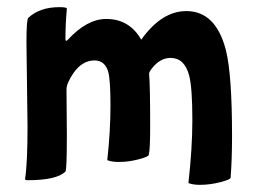

<svg xmlns="http://www.w3.org/2000/svg" viewBox="-20 -478 709 537"><path d="M400 -124Q400 -58 396 -45Q396 -40 370 -33Q341 -25 312 -25Q293 -25 280 -30Q289 -111 289 -182Q289 -252 283 -276Q274 -309 244 -309Q210 -309 185 -273Q166 -245 166 -228L167 -101Q167 -3 163 2Q138 26 58 26Q50 26 50 23Q57 -20 57 -124L54 -359Q54 -423 59 -428Q91 -458 146 -458Q167 -458 167 -454Q163 -410 163 -369Q163 -364 165 -364Q167 -364 169 -366Q223 -425 277 -425Q342 -425 375 -367Q432 -447 501 -447Q584 -447 612 -337Q629 -268 629 -98Q629 -32 625 19Q625 24 598 31Q568 39 539 39Q520 39 507 34Q518 -65 518 -142Q518 -233 509 -267Q496 -316 457 -316Q433 -316 413 -296Q397 -279 397 -272Q400 -240 400 -124Z"/></svg>

Font: Bubblegum Sans
Style: Regular
Weight: 400
Designer: Angel Koziupa and Alejandro Paul
Foundry: Angel Koziupa and Alejandro Paul
Version: Version 1.001